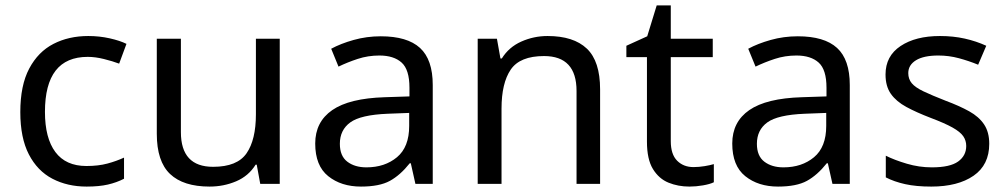

<svg xmlns="http://www.w3.org/2000/svg" viewBox="-20 -679 3718 709"><path d="M300 10Q229 10 173.5 -19Q118 -48 86.5 -109Q55 -170 55 -265Q55 -364 88 -426Q121 -488 177.5 -517Q234 -546 306 -546Q347 -546 385 -537.5Q423 -529 447 -517L420 -444Q396 -453 364 -461Q332 -469 304 -469Q146 -469 146 -266Q146 -169 184.5 -117.5Q223 -66 299 -66Q343 -66 376.5 -75Q410 -84 438 -97V-19Q411 -5 378.5 2.5Q346 10 300 10Z M1013 -536V0H941L928 -71H924Q898 -29 852 -9.5Q806 10 754 10Q657 10 608 -36.5Q559 -83 559 -185V-536H648V-191Q648 -63 767 -63Q856 -63 890.5 -113Q925 -163 925 -257V-536Z M1386 -545Q1484 -545 1531 -502Q1578 -459 1578 -365V0H1514L1497 -76H1493Q1458 -32 1419.5 -11Q1381 10 1313 10Q1240 10 1192 -28.5Q1144 -67 1144 -149Q1144 -229 1207 -272.5Q1270 -316 1401 -320L1492 -323V-355Q1492 -422 1463 -448Q1434 -474 1381 -474Q1339 -474 1301 -461.5Q1263 -449 1230 -433L1203 -499Q1238 -518 1286 -531.5Q1334 -545 1386 -545ZM1412 -259Q1312 -255 1273.5 -227Q1235 -199 1235 -148Q1235 -103 1262.5 -82Q1290 -61 1333 -61Q1401 -61 1446 -98.5Q1491 -136 1491 -214V-262Z M2002 -546Q2098 -546 2147 -499.5Q2196 -453 2196 -349V0H2109V-343Q2109 -472 1989 -472Q1900 -472 1866 -422Q1832 -372 1832 -278V0H1744V-536H1815L1828 -463H1833Q1859 -505 1905 -525.5Q1951 -546 2002 -546Z M2541 -62Q2561 -62 2582 -65.5Q2603 -69 2616 -73V-6Q2602 1 2576 5.5Q2550 10 2526 10Q2484 10 2448.5 -4.5Q2413 -19 2391 -55Q2369 -91 2369 -156V-468H2293V-510L2370 -545L2405 -659H2457V-536H2612V-468H2457V-158Q2457 -109 2480.5 -85.5Q2504 -62 2541 -62Z M2926 -545Q3024 -545 3071 -502Q3118 -459 3118 -365V0H3054L3037 -76H3033Q2998 -32 2959.5 -11Q2921 10 2853 10Q2780 10 2732 -28.5Q2684 -67 2684 -149Q2684 -229 2747 -272.5Q2810 -316 2941 -320L3032 -323V-355Q3032 -422 3003 -448Q2974 -474 2921 -474Q2879 -474 2841 -461.5Q2803 -449 2770 -433L2743 -499Q2778 -518 2826 -531.5Q2874 -545 2926 -545ZM2952 -259Q2852 -255 2813.5 -227Q2775 -199 2775 -148Q2775 -103 2802.5 -82Q2830 -61 2873 -61Q2941 -61 2986 -98.5Q3031 -136 3031 -214V-262Z M3633 -148Q3633 -70 3575 -30Q3517 10 3419 10Q3363 10 3322.5 1Q3282 -8 3251 -24V-104Q3283 -88 3328.5 -74.5Q3374 -61 3421 -61Q3488 -61 3518 -82.5Q3548 -104 3548 -140Q3548 -160 3537 -176Q3526 -192 3497.5 -208Q3469 -224 3416 -244Q3364 -264 3327 -284Q3290 -304 3270 -332Q3250 -360 3250 -404Q3250 -472 3305.5 -509Q3361 -546 3451 -546Q3500 -546 3542.5 -536.5Q3585 -527 3622 -510L3592 -440Q3558 -454 3521 -464Q3484 -474 3445 -474Q3391 -474 3362.5 -456.5Q3334 -439 3334 -409Q3334 -387 3347 -371.5Q3360 -356 3390.5 -341.5Q3421 -327 3472 -307Q3523 -288 3559 -268Q3595 -248 3614 -219.5Q3633 -191 3633 -148Z"/></svg>

Font: Noto Sans Khojki
Style: Regular
Weight: 400
Designer: Monotype Design Team
Foundry: Monotype Imaging Inc.
Version: Version 2.003; ttfautohint (v1.8.4.7-5d5b)